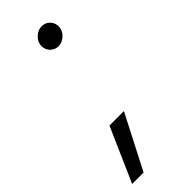

<svg xmlns="http://www.w3.org/2000/svg" viewBox="-226 -531 676 676"><g transform="rotate(-45 112.0 -193.0)"><path d="M143 -410Q130 -410 119.5 -417Q109 -424 104 -435.5Q99 -447 101 -460Q104 -477 118.5 -489.5Q133 -502 150 -502Q164 -502 174 -495Q184 -488 189 -477Q194 -466 192 -452Q189 -435 174.5 -422.5Q160 -410 143 -410ZM-17 116 72 -86H144L40 116Z"/></g></svg>

Font: Figtree Light Light
Style: Italic
Weight: 300
Italic angle: -9.5°
Version: Version 2.000